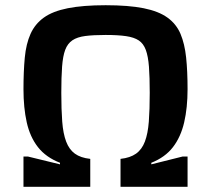

<svg xmlns="http://www.w3.org/2000/svg" viewBox="-20 -716 807 736"><path d="M70 0V-116H87L210 -86V-92Q156 -113 125.5 -152Q95 -191 82.5 -247Q70 -303 70 -374Q70 -442 75 -495Q80 -548 97 -586Q114 -624 148 -648.5Q182 -673 240 -684.5Q298 -696 385 -696Q473 -696 530.5 -684.5Q588 -673 622 -648.5Q656 -624 672 -586Q688 -548 693.5 -495.5Q699 -443 699 -374Q699 -303 686 -247Q673 -191 643 -152Q613 -113 560 -92V-86L680 -116H699V0H442V-107Q479 -111 501.5 -127Q524 -143 535.5 -173.5Q547 -204 550.5 -250Q554 -296 554 -360Q554 -420 551 -460Q548 -500 539 -524.5Q530 -549 512 -561Q494 -573 463 -577.5Q432 -582 385 -582Q338 -582 307 -578Q276 -574 257.5 -561.5Q239 -549 230 -525Q221 -501 218 -460.5Q215 -420 215 -360Q215 -296 218.5 -250Q222 -204 233.5 -173.5Q245 -143 267 -127Q289 -111 326 -107V0Z"/></svg>

Font: Saira SemiExpanded SemiBold
Style: Regular
Weight: 600
Width: 6
Designer: Hector Gatti with collaboration of the Omnibus-Type team
Foundry: Omnibus-Type
Version: Version 1.101